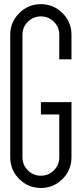

<svg xmlns="http://www.w3.org/2000/svg" viewBox="-20 -907 398 935"><path d="M179.2 8.3Q117.2 8.3 73.5 -35.4Q29.8 -79.1 29.8 -141.1V-737.8Q29.8 -799.3 73.5 -843Q117.2 -886.7 179.2 -886.7Q240.7 -886.7 284.4 -843Q328.1 -799.3 328.1 -737.8V-618.2H268.6V-737.8Q268.6 -774.9 242.4 -801Q216.3 -827.1 179.2 -827.1Q142.1 -827.1 115.7 -801Q89.4 -774.9 89.4 -737.8V-141.1Q89.4 -104 115.7 -77.6Q142.1 -51.3 179.2 -51.3Q216.3 -51.3 242.4 -77.6Q268.6 -104 268.6 -141.1V-349.6H179.2V-409.7H328.1V-141.1Q328.1 -79.1 284.4 -35.4Q240.7 8.3 179.2 8.3Z"/></svg>

Font: Ignotum
Style: Regular
Weight: 400
Designer: GGBot
Version: 0.10